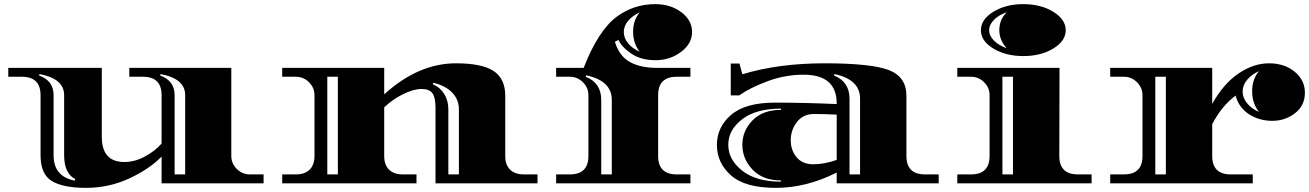

<svg xmlns="http://www.w3.org/2000/svg" viewBox="-20 -886 6327 928"><path d="M761 0V-129Q701 -68 603.5 -23Q506 22 395.5 22Q285 22 230.5 -11Q176 -44 176 -136V-426Q176 -515 86 -515H20V-558H472V-225Q472 -103 581 -103Q631 -103 679.5 -129Q728 -155 761 -192V-426Q761 -515 671 -515H605V-558H1098V-132Q1098 -96 1124.5 -69.5Q1151 -43 1188 -43H1254V0ZM239 -426V-136Q239 -32 342 -13L343 -21Q290 -48 290 -136V-426Q290 -506 171 -528L169 -521Q239 -496 239 -426ZM824 -426V-43H875V-426Q875 -506 756 -528L754 -521Q824 -496 824 -426Z M1613 -43V-515H1562V-43ZM1837 -558V-430Q2002 -580 2184 -580Q2309 -580 2365.5 -543Q2422 -506 2422 -423V-132Q2422 -89 2445.5 -66Q2469 -43 2512 -43H2578V0H2085V-364Q2085 -415 2070 -435.5Q2055 -456 2017 -456Q1979 -456 1927.5 -430.5Q1876 -405 1837 -367V-132Q1837 -89 1860.5 -66Q1884 -43 1927 -43H1993V0H1344V-43H1410Q1453 -43 1476.5 -66Q1500 -89 1500 -132V-426Q1500 -462 1473.5 -488.5Q1447 -515 1410 -515H1344V-558ZM2147 -357V-43H2198V-357Q2198 -405 2165.5 -438.5Q2133 -472 2074 -486L2072 -479Q2107 -464 2127 -432Q2147 -400 2147 -357Z M3147 -866Q3221 -866 3273 -827Q3325 -788 3325 -731.5Q3325 -675 3271.5 -635Q3218 -595 3149 -595Q3080 -595 3034 -625Q2988 -655 2969 -693L2952 -684Q2973 -615 3024 -586.5Q3075 -558 3155 -558H3317V-515H3251Q3161 -515 3161 -426V-132Q3161 -43 3251 -43H3317V0H2668V-43H2734Q2824 -43 2824 -132V-426Q2824 -462 2797.5 -488.5Q2771 -515 2734 -515H2668V-558H2801Q2872 -740 2962 -806Q3044 -866 3147 -866ZM2886 -403V-43H2937V-403Q2937 -496 2813 -522L2811 -515Q2886 -485 2886 -403ZM3072 -636Q3040 -676 3040 -732.5Q3040 -789 3072 -826Q3038 -811 3016.5 -786Q2995 -761 2995 -731.5Q2995 -702 3016 -676.5Q3037 -651 3072 -636Z M3554 -579 3568 -527Q3742 -580 3966 -580Q4190 -580 4275.5 -547.5Q4361 -515 4361 -423V-132Q4361 -43 4451 -43H4517V0H4024V-52Q3878 22 3729.5 22Q3581 22 3513 -38.5Q3445 -99 3445 -185.5Q3445 -272 3514 -331Q3583 -390 3725.5 -390Q3868 -390 4024 -383V-386Q4024 -525 3864 -525Q3775 -525 3690 -493.5Q3605 -462 3553 -425H3512V-579ZM4024 -113V-332Q3967 -335 3914.5 -335Q3862 -335 3832 -296.5Q3802 -258 3802 -208.5Q3802 -159 3830.5 -125.5Q3859 -92 3911 -92Q3963 -92 4024 -113ZM4086 -409V-43H4137V-409Q4137 -502 4013 -528L4011 -521Q4086 -491 4086 -409ZM3754 -8V-14Q3667 -14 3617.5 -66Q3568 -118 3568 -186Q3568 -254 3617.5 -304.5Q3667 -355 3755 -355V-361Q3634 -361 3567 -309.5Q3500 -258 3500 -186Q3500 -114 3567.5 -61Q3635 -8 3754 -8Z M5190 -43H5256V0H4607V-43H4673Q4763 -43 4763 -132V-426Q4763 -462 4736.5 -488.5Q4710 -515 4673 -515H4607V-558H5101L5100 -132Q5100 -43 5190 -43ZM4876 -43V-515H4825V-43ZM5071 -829Q5131 -792 5131 -740Q5131 -688 5071 -651.5Q5011 -615 4926 -615Q4841 -615 4781 -651.5Q4721 -688 4721 -740Q4721 -792 4781 -829Q4841 -866 4926 -866Q5011 -866 5071 -829ZM4846 -653Q4810 -691 4810 -741Q4810 -791 4846 -827Q4808 -814 4784.5 -790.5Q4761 -767 4761 -740Q4761 -713 4784.5 -689.5Q4808 -666 4846 -653Z M5952 -424Q5885 -374 5839 -286V-132Q5839 -43 5929 -43H6035V0H5346V-43H5412Q5502 -43 5502 -132V-426Q5502 -462 5475.5 -488.5Q5449 -515 5412 -515H5346V-558H5839V-384Q5894 -482 5966.5 -531Q6039 -580 6113.5 -580Q6188 -580 6237.5 -539.5Q6287 -499 6287 -437.5Q6287 -376 6239.5 -339Q6192 -302 6129.5 -302Q6067 -302 6017.5 -333.5Q5968 -365 5952 -424ZM5615 -43V-515H5564V-43ZM6065 -345Q6032 -387 6032 -445Q6032 -503 6065 -542Q6030 -527 6008 -500.5Q5986 -474 5986 -443.5Q5986 -413 6008 -386.5Q6030 -360 6065 -345Z"/></svg>

Font: Diplomata
Style: Regular
Weight: 400
Width: 7
Designer: Eduardo Rodriguez Tunni
Foundry: Eduardo Rodriguez Tunni
Version: Version 1.001